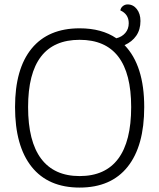

<svg xmlns="http://www.w3.org/2000/svg" viewBox="-20 -838 720 868"><path d="M632 -354Q632 -178 557 -84Q482 10 340 10Q198 10 123 -84Q48 -178 48 -354Q48 -527 123 -618.5Q198 -710 340 -710Q440 -710 506 -665Q531 -671 546.5 -689Q562 -707 562 -733Q562 -774 524 -791Q526 -803 535.5 -810.5Q545 -818 557 -818Q582 -818 598.5 -797Q615 -776 615 -743Q615 -704 596 -676.5Q577 -649 543 -634Q632 -542 632 -354ZM573 -354Q573 -658 340 -658Q107 -658 107 -354Q107 -199 166 -120.5Q225 -42 340 -42Q456 -42 514.5 -120.5Q573 -199 573 -354Z"/></svg>

Font: Krub Light
Style: Regular
Weight: 300
Designer: Ekaluck Peanpanawate
Foundry: Cadson Demak Co.,Ltd.
Version: Version 1.000; ttfautohint (v1.6)